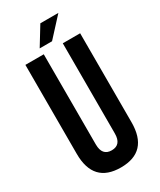

<svg xmlns="http://www.w3.org/2000/svg" viewBox="-215 -917 828 996"><g transform="rotate(-30 199.0 -419.5)"><path d="M145 -700V-160Q145 -92 202 -92Q259 -92 259 -160V-700H363V-167Q363 9 199 9Q35 9 35 -167V-700ZM318 -848 216 -737H142L210 -848Z"/></g></svg>

Font: Adderley Bold
Style: Regular
Weight: 700
Designer: gorohovskiy
Version: Version 1.003 November 13, 2017